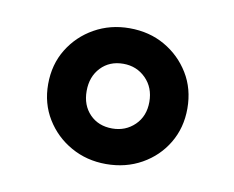

<svg xmlns="http://www.w3.org/2000/svg" viewBox="-44 -762 467 383"><g transform="rotate(10 189.5 -570.5)"><path d="M191 -433Q152 -433 120 -451Q88 -469 69 -500Q50 -531 50 -570Q50 -610 69 -641Q88 -672 120 -690Q152 -708 191 -708Q231 -708 262.5 -690Q294 -672 313 -641Q332 -610 332 -570Q332 -531 313.5 -500Q295 -469 263 -451Q231 -433 191 -433ZM191 -505Q218 -505 236.5 -523Q255 -541 255 -570Q255 -599 236.5 -617.5Q218 -636 191 -636Q163 -636 145.5 -617.5Q128 -599 128 -570Q128 -541 145.5 -523Q163 -505 191 -505Z"/></g></svg>

Font: Murecho Thin ExtraBold
Style: Regular
Weight: 800
Version: Version 1.010